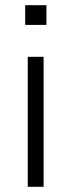

<svg xmlns="http://www.w3.org/2000/svg" viewBox="-20 -720 276 740"><path d="M77 -624V-700H159V-624ZM87 0V-501H148V0Z"/></svg>

Font: Mulish Light
Style: Regular
Weight: 300
Designer: Vernon Adams
Foundry: Vernon Adams
Version: Version 3.603; ttfautohint (v1.8.3)